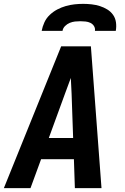

<svg xmlns="http://www.w3.org/2000/svg" viewBox="-29 -975 649 995"><path d="M-9 0 288 -735H442L497 0H359L354 -150H184L129 0ZM224 -260H350L342 -490Q341 -510 340 -530.5Q339 -551 338 -571Q331 -551 323 -530.5Q315 -510 308 -490ZM187 -815Q191 -837 201 -859Q211 -881 229 -898Q247 -915 268 -926Q289 -937 311.5 -943.5Q334 -950 357 -952.5Q380 -955 402 -955Q424 -955 446 -952.5Q468 -950 488.5 -943.5Q509 -937 527 -926Q545 -915 557 -898Q569 -881 572 -859Q575 -837 571 -815H463Q465 -829 458 -840Q451 -851 439.5 -856.5Q428 -862 414.5 -863.5Q401 -865 387 -865Q373 -865 359.5 -863.5Q346 -862 332.5 -856.5Q319 -851 308 -840Q297 -829 295 -815Z"/></svg>

Font: Iosevka XBd Ex Obl
Style: Regular
Weight: 800
Width: 7
Italic angle: -9°
Monospace: yes
Designer: Belleve Invis
Foundry: Belleve Invis
Version: Version 32.5.0; ttfautohint (v1.8.4)